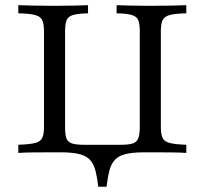

<svg xmlns="http://www.w3.org/2000/svg" viewBox="-20 -591 791 742"><path d="M50.8 0V-31.5Q94.4 -33.1 115.3 -38.3Q136.3 -43.5 143.1 -57.7Q150 -71.8 150 -100.8V-470.2Q150 -499.2 143.1 -513.3Q136.3 -527.4 115.3 -533.1Q94.4 -538.7 50.8 -539.5V-571Q71.8 -570.2 107.3 -569.4Q142.7 -568.5 191.1 -568.5Q233.1 -568.5 266.9 -569.4Q300.8 -570.2 320.2 -571V-539.5Q281.5 -538.7 262.5 -533.1Q243.5 -527.4 237.5 -513.3Q231.5 -499.2 231.5 -470.2V-100.8Q231.5 -71 236.7 -56.5Q241.9 -41.9 258.1 -36.7Q274.2 -31.5 304.8 -31.5H446.8Q477.4 -31.5 493.1 -36.7Q508.9 -41.9 514.5 -56.9Q520.2 -71.8 520.2 -100.8V-470.2Q520.2 -499.2 514.1 -513.3Q508.1 -527.4 489.1 -533.1Q470.2 -538.7 430.6 -539.5V-571Q450.8 -570.2 484.3 -569.4Q517.7 -568.5 559.7 -568.5Q608.1 -568.5 644 -569.4Q679.8 -570.2 700 -571V-539.5Q657.3 -538.7 636.3 -533.1Q615.3 -527.4 608.5 -513.3Q601.6 -499.2 601.6 -470.2V-100.8Q601.6 -71.8 608.5 -57.7Q615.3 -43.5 636.3 -38.3Q657.3 -33.1 700 -31.5V0Q680.6 -1.6 644.8 -2Q608.9 -2.4 560.5 -2.4Q533.1 -2.4 504.8 -2Q476.6 -1.6 445.6 -0.8Q414.5 0 380.6 0Q344.4 0 311.3 -0.8Q278.2 -1.6 248.4 -2Q218.5 -2.4 191.1 -2.4Q142.7 -2.4 106.9 -2Q71 -1.6 50.8 0ZM359.7 130.6Q355.6 94.4 349.2 69.4Q342.7 44.4 329.4 28.6Q316.1 12.9 290.7 5.6Q265.3 -1.6 222.6 -2.4L375 -12.9L529 -2.4Q486.3 -1.6 460.9 5.6Q435.5 12.9 422.2 28.6Q408.9 44.4 402.4 69.4Q396 94.4 391.9 130.6Z"/></svg>

Font: Playfair 12pt
Style: Regular
Weight: 400
Designer: Claus Eggers Sørensen
Foundry: Claus Eggers Sørensen
Version: Version 2.000;gftools[0.9.28]